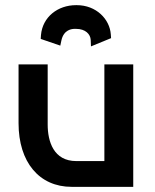

<svg xmlns="http://www.w3.org/2000/svg" viewBox="-20 -725 603 745"><path d="M138 -574 214 -548 218 -567C227 -611 260 -613 270 -613H275C312 -613 331 -592 332 -570L333 -545L411 -577L410 -591C406 -651 353 -705 278 -705H275C204 -705 145 -659 139 -589ZM52 -475V-247C52 -96 132 0 258 0H497V-475H385V-100H276C188 -100 165 -176 165 -242V-475Z"/></svg>

Font: Mint Spirit
Style: Bold
Weight: 700
Designer: HARENDAL Hirwen
Foundry: Arkandis Digital Foundry.
Version: Version 1.004;FFEdit